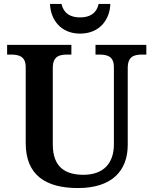

<svg xmlns="http://www.w3.org/2000/svg" viewBox="-20 -941 776 971"><path d="M385 -771C487 -771 536 -846 538 -921H479C468 -873 434 -853 385 -853C336 -853 302 -873 291 -921H233C235 -846 284 -771 385 -771ZM374 10C544 10 626 -75 626 -209V-597C626 -657 659 -665 701 -665H720V-714H463V-665H481C522 -665 556 -657 556 -601V-211C556 -113 501 -57 402 -57C309 -57 247 -97 247 -210V-597C247 -657 280 -665 322 -665H341V-714H16V-665H34C75 -665 110 -657 110 -601V-217C110 -54 213 10 374 10Z"/></svg>

Font: Noto Serif Ethiopic SemiBold
Style: Regular
Weight: 600
Designer: Monotype Design Team
Foundry: Monotype Imaging Inc.
Version: Version 2.102